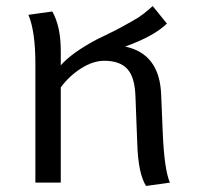

<svg xmlns="http://www.w3.org/2000/svg" viewBox="-20 -604 661 635"><path d="M518 -171Q523 -43 542 0L463 11Q437 -30 434 -129L428 -285Q426 -349 401 -376Q376 -403 325 -403Q288 -403 248.5 -378Q209 -353 181 -315V-125V0H97V-171V-394Q97 -500 74 -555L153 -566Q181 -516 181 -437V-388Q218 -430 301 -474Q311 -479 340 -493Q369 -507 382 -514.5Q395 -522 417 -534Q439 -546 455 -558.5Q471 -571 485 -584L532 -526Q489 -484 394 -450Q508 -426 513 -291Z"/></svg>

Font: FiraGO Book
Style: Regular
Weight: 350
Designer: bBox Type
Foundry: bBox Type GmbH
Version: Version 1.001;PS 001.001;hotconv 1.0.88;makeotf.lib2.5.64775